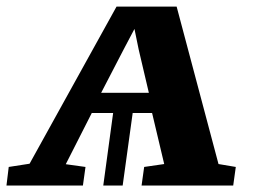

<svg xmlns="http://www.w3.org/2000/svg" viewBox="-35 -574 802 594"><path d="M-15 0 -8 -57.5 56.5 -67.5 325.5 -553.5H511.5L641 -66.5L694.5 -57.5L686.5 0H403L411 -57.5L473 -66.5L435.5 -224.5H375.5L344.5 0H284.5L315 -224.5H249L168.5 -66L229.5 -57.5L221.5 0ZM278 -287H425.5L394 -421L381 -484.5L347.5 -421Z"/></svg>

Font: Merriweather 24pt ExtraBold
Style: Italic
Weight: 800
Italic angle: -7.8°
Version: Version 2.101